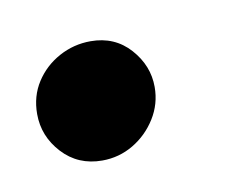

<svg xmlns="http://www.w3.org/2000/svg" viewBox="-33 -162 274 212"><g transform="rotate(-10 104.0 -56.0)"><path d="M68 10Q41 10 23.5 -9Q6 -28 6 -53Q6 -73 16 -88.5Q26 -104 42.5 -113Q59 -122 78 -122Q105 -122 122 -103Q139 -84 139 -60Q139 -41 129 -25Q119 -9 103 0.5Q87 10 68 10Z"/></g></svg>

Font: MuseoModerno
Style: Italic
Weight: 400
Italic angle: -9°
Designer: Pablo Cosgaya, Héctor Gatti, Marcela Romero, and the Authors of The MuseoModerno Project.
Foundry: Omnibus-Type Team
Version: Version 1.003